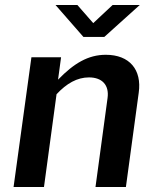

<svg xmlns="http://www.w3.org/2000/svg" viewBox="-20 -744 620 764"><path d="M428 -724 351 -652 288 -724H201L312 -597H395L536 -724ZM34 0H155L205 -369C245 -412 287 -436 334 -436C387 -436 415 -405 408 -354L360 0H481L532 -375C545 -466 496 -526 401 -526C331 -526 274 -492 211 -427L223 -516H105Z"/></svg>

Font: United Sans SemiBold
Style: Italic
Weight: 600
Italic angle: -8°
Designer: Pablo Impallari, Rodrigo Fuenzalida (Modified by Dan O. Williams)
Version: Version 1.000;PS 001.000;hotconv 1.0.88;makeotf.lib2.5.64775